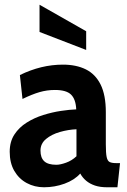

<svg xmlns="http://www.w3.org/2000/svg" viewBox="-20 -781 538 811"><path d="M166 10Q126 10 93 -7.8Q60 -25.5 40.5 -59Q21 -92.5 21 -140Q21 -182.5 40.8 -212.8Q60.5 -243 92.8 -263.2Q125 -283.5 162.8 -295.2Q200.5 -307 237.2 -312.5Q274 -318 302 -319Q300 -362 280 -381.5Q260 -401 212 -401Q178.5 -401 146.8 -391.8Q115 -382.5 75 -363L64 -464Q109 -486 154.2 -497Q199.5 -508 246 -508Q302 -508 342.5 -488Q383 -468 405 -423.8Q427 -379.5 427 -307V-172Q427 -134.5 430.5 -117.8Q434 -101 443.5 -96.5Q453 -92 471 -92H487L476 10H431Q403 10 381.2 2.8Q359.5 -4.5 344 -17.5Q328.5 -30.5 319 -48Q294.5 -20.5 252.8 -5.2Q211 10 166 10ZM218 -85Q234.5 -85 259 -93.8Q283.5 -102.5 303 -121V-235Q268 -233.5 233 -223.5Q198 -213.5 174.5 -194Q151 -174.5 151 -145Q151 -114.5 167 -99.8Q183 -85 218 -85ZM344 -570 147 -646V-761L344 -649Z"/></svg>

Font: Cabin Resolve
Style: Bold-Resolve
Weight: 700
Designer: Pablo Impallari
Foundry: Pablo Impallari. http://www.impallari.com Igino Marini. http://www.ikern.com
Version: Version 3.001